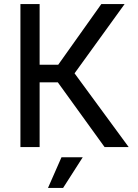

<svg xmlns="http://www.w3.org/2000/svg" viewBox="-20 -720 675 940"><path d="M263 -317H174V0H80V-700H174V-403H265L476 -700H590L345 -361L610 0H492ZM281 50H385L289 200H215Z"/></svg>

Font: Retni Sans Medium
Style: Regular
Weight: 500
Designer: Vitaly Kuzmin
Foundry: ParaType Ltd.
Version: Version 1.00;March 2, 2019;FontCreator 11.5.0.2425 64-bit; t